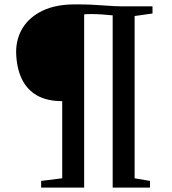

<svg xmlns="http://www.w3.org/2000/svg" viewBox="-20 -855 782 875"><path d="M263.5 -42.5V-394Q194 -394 148 -420.5Q102 -447 78.5 -497Q55 -547 53.5 -617.5Q53.5 -680 84.2 -729Q115 -778 174.5 -806.5Q234 -835 321.5 -835Q364 -835 393.5 -833.8Q423 -832.5 447.5 -830.5Q472 -828.5 498.5 -827.2Q525 -826 561.5 -826H675V-793.5L593.5 -782V-42.5L663.5 -30.5V0H493.5V-785Q476.5 -786.5 449.5 -788.8Q422.5 -791 392 -791Q383.5 -791 375.5 -790.5Q367.5 -790 363.5 -789.5V0H167.5V-30.5Z"/></svg>

Font: Merriweather 96pt SemiBold
Style: Regular
Weight: 600
Version: Version 2.100